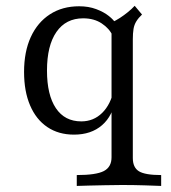

<svg xmlns="http://www.w3.org/2000/svg" viewBox="-20 -448 584 655"><path d="M241.9 186.3V149.2Q308.1 149.2 334.3 135.5Q360.5 121.8 360.5 88.7V-371Q375.8 -378.2 389.5 -387.1Q403.2 -396 416.1 -406.5Q429 -416.9 439.5 -428.2L464.5 -398.4Q452.4 -387.1 445.2 -375.4Q437.9 -363.7 435.5 -349.2Q433.1 -334.7 433.1 -313.7V91.1Q433.1 123.4 454 136.3Q475 149.2 529.8 149.2V186.3Q511.3 185.5 473.4 184.3Q435.5 183.1 396 183.1Q366.9 183.1 337.1 183.9Q307.3 184.7 282.3 185.1Q257.3 185.5 241.9 186.3ZM232.3 11.3Q179.8 11.3 141.5 -14.5Q103.2 -40.3 82.7 -88.3Q62.1 -136.3 62.1 -202.4Q62.1 -271.8 85.1 -321.8Q108.1 -371.8 150.4 -399.2Q192.7 -426.6 250 -426.6Q282.3 -426.6 308.1 -416.9Q333.9 -407.3 351.2 -393.5Q368.5 -379.8 375 -367.7L364.5 -325.8Q353.2 -350.8 327 -368.1Q300.8 -385.5 263.7 -385.5Q204.8 -385.5 172.6 -339.1Q140.3 -292.7 140.3 -207.3Q140.3 -124.2 170.6 -79Q200.8 -33.9 257.3 -33.9Q299.2 -33.9 328.6 -62.9Q358.1 -91.9 368.5 -143.5L374.2 -112.1Q365.3 -53.2 328.2 -21Q291.1 11.3 232.3 11.3Z"/></svg>

Font: Playfair 9pt Light
Style: Regular
Weight: 300
Designer: Claus Eggers Sørensen
Foundry: Claus Eggers Sørensen
Version: Version 2.001;gftools[0.9.30]